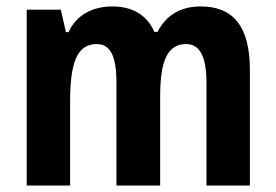

<svg xmlns="http://www.w3.org/2000/svg" viewBox="-20 -577 858 597"><path d="M604 -557C543 -557 497 -531 470 -478H460C439 -526 397 -557 329 -557C268 -557 217 -530 193 -477H185L169 -547H63V0H198V-260C198 -377 217 -440 281 -440C323 -440 342 -402 342 -322V0H478V-276C478 -385 499 -440 559 -440C601 -440 622 -401 622 -321V0H757V-359C757 -494 706 -557 604 -557Z"/></svg>

Font: Noto Sans Devanagari UI Condensed
Style: Bold
Weight: 700
Width: 3
Designer: Jelle Bosma - Monotype Design Team
Foundry: Monotype Imaging Inc.
Version: Version 2.004